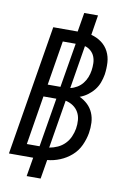

<svg xmlns="http://www.w3.org/2000/svg" viewBox="-102 -902 704 1069"><g transform="rotate(10 250.0 -368.0)"><path d="M127 107 145 0H8L129 -735H267L285 -843H363L345 -730Q377 -722 403 -703Q429 -684 443.5 -655.5Q458 -627 460 -593.5Q462 -560 457 -525Q453 -502 444.5 -479Q436 -456 420.5 -436.5Q405 -417 384.5 -402Q364 -387 341 -379Q367 -367 387 -348Q407 -329 418 -303.5Q429 -278 430.5 -248.5Q432 -219 427 -189Q421 -154 405 -119Q389 -84 360 -58.5Q331 -33 295.5 -18.5Q260 -4 224 -1L206 107ZM226 -415 268 -666H195L154 -415ZM281 -418Q300 -422 318.5 -433Q337 -444 350 -460.5Q363 -477 370.5 -496Q378 -515 381 -535Q384 -555 383.5 -575.5Q383 -596 376 -613.5Q369 -631 354.5 -644Q340 -657 321 -662ZM97 -69H169L215 -346H142ZM223 -71Q247 -75 270 -85.5Q293 -96 310.5 -114Q328 -132 338 -155Q348 -178 352 -201Q356 -226 354 -250Q352 -274 341 -293.5Q330 -313 311 -326Q292 -339 268 -344Z"/></g></svg>

Font: Iosevka SS04 Oblique
Style: Regular
Weight: 400
Italic angle: -9°
Monospace: yes
Designer: Belleve Invis
Foundry: Belleve Invis
Version: Version 19.0.0; ttfautohint (v1.8.4)